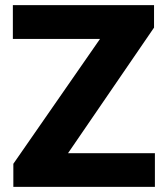

<svg xmlns="http://www.w3.org/2000/svg" viewBox="-20 -731 650 751"><path d="M246.1 -131.8H585.9V0H32.2V-90.3L371.1 -578.6H30.3V-710.9H582.5V-623Z"/></svg>

Font: Vazir Black UI
Style: Black-UI
Weight: 900
Designer: Saber Rastikerdar
Foundry: Saber Rastikerdar
Version: Version 30.1.0